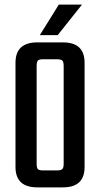

<svg xmlns="http://www.w3.org/2000/svg" viewBox="-20 -809 433 829"><path d="M334 -789.1 229 -657.2H151.9L233.9 -789.1ZM254.9 -102.1V-523.9Q254.9 -542 249 -547.6Q243.2 -553.2 225.1 -553.2H167Q148.9 -553.2 143.6 -547.6Q138.2 -542 138.2 -523.9V-102.1Q138.2 -84 143.6 -78.6Q148.9 -73.2 167 -73.2H225.1Q243.2 -73.2 249 -78.9Q254.9 -84.5 254.9 -102.1ZM141.1 -626H252Q345.2 -626 345.2 -538.1V-87.9Q345.2 0 252 0H141.1Q46.9 0 46.9 -87.9V-538.1Q46.9 -626 141.1 -626Z"/></svg>

Font: Teko
Style: Regular
Weight: 400
Designer: Manushi Parikh, Jonny Pinhorn
Foundry: Indian Type Foundry
Version: Version 2.000;PS 1.0;hotconv 1.0.79;makeotf.lib2.5.61930